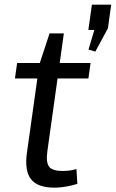

<svg xmlns="http://www.w3.org/2000/svg" viewBox="-20 -817 509 844"><path d="M219.6 7.9Q145.4 7.9 116.4 -29.1Q87.4 -66.1 98.2 -144.3L152.9 -533.6L197.9 -670.2H260.7L188.3 -152.9Q181.3 -103 195.9 -84.2Q210.6 -65.4 255.5 -65.4Q270 -65.4 285.2 -67.3Q300.3 -69.1 315.9 -73.9L320.1 -8.9Q305.4 -4.2 288 -0.3Q270.6 3.5 253.2 5.7Q235.8 7.9 219.6 7.9ZM55.3 -540H378.1L368.6 -472.2H45.7ZM468.8 -796.5 454.4 -692.7 399 -590.1 369.1 -599.1 419.1 -767.2 438.3 -685.3H368.4L384 -796.5Z"/></svg>

Font: Pathway Extreme 8pt Thin
Style: Italic
Weight: 100
Italic angle: -8°
Designer: Eduardo Rodriguez Tunni
Foundry: Eduardo Rodriguez Tunni
Version: Version 1.000